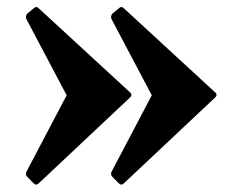

<svg xmlns="http://www.w3.org/2000/svg" viewBox="-20 -510 660 530"><path d="M87 -487Q80 -494 73 -487L56 -473Q49 -466 53 -457L164 -247L53 -36Q49 -28 56 -21L73 -4Q80 3 87 -4L339 -241Q346 -248 340 -254ZM322 -487Q315 -494 308 -487L291 -473Q284 -466 288 -457L399 -247L288 -36Q284 -28 291 -21L308 -4Q315 3 322 -4L574 -241Q581 -248 575 -254Z"/></svg>

Font: Hahmlet ExtraBold
Style: Regular
Weight: 800
Designer: Minjoo Ham & Mark Frömberg
Foundry: hypertype
Version: Version 1.002